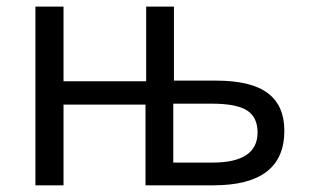

<svg xmlns="http://www.w3.org/2000/svg" viewBox="-20 -554 926 574"><path d="M500 -534.2V-313H625Q731 -313 780.5 -275.6Q830.1 -238.3 830.1 -163.1Q830.1 0 618.2 0H415V-241.2H169.9V0H85.9V-534.2H169.9V-311H417V-534.2ZM498 -244.1V-67.9H615.2Q750 -67.9 750 -158.2Q750 -203.1 718.8 -223.6Q687.5 -244.1 612.8 -244.1Z"/></svg>

Font: HunimalSansv1.5
Style: Regular
Weight: 400
Foundry: Ascender Corporation
Version: Version 1.10